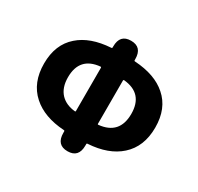

<svg xmlns="http://www.w3.org/2000/svg" viewBox="-162 -953 1201 1162"><g transform="rotate(30 439.0 -372.0)"><path d="M439 14Q362 14 362 -70V-80Q362 -86 356 -86Q215 -95 135 -167Q51 -242 51 -375.5Q51 -509 135 -582Q214 -652 356 -661Q362 -661 362 -667V-674Q362 -758 439 -758Q516 -758 516 -674V-667Q516 -661 522 -661Q665 -652 744 -582Q828 -509 828 -375.5Q828 -242 744 -167Q664 -95 522 -86Q516 -86 516 -80V-70Q516 14 439 14ZM357 -218Q362 -217 362 -222V-525Q362 -530 357 -530Q218 -517 218 -376Q218 -303 257 -262Q294 -224 357 -218ZM516 -222Q516 -217 521 -218Q661 -232 661 -374.5Q661 -517 521 -530Q516 -530 516 -525Z"/></g></svg>

Font: Resource Han Rounded TW Heavy
Style: Regular
Weight: 900
Designer: Cyano Hao (round all glyphs); Ryoko NISHIZUKA 西塚涼子 (kana, bopomofo & ideographs); Paul D. Hunt (Latin, Greek & Cyrillic)
Foundry: Cyano Hao
Version: 0.990